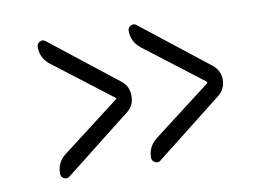

<svg xmlns="http://www.w3.org/2000/svg" viewBox="-56 -594 832 609"><g transform="rotate(-10 360.0 -290.0)"><path d="M338 -339Q361 -321 361 -290Q361 -259 338 -241L123 -72Q115 -65 105 -70Q95 -75 95 -86Q95 -122 123 -144L311 -288Q312 -288 312 -290L311 -292L123 -436Q95 -458 95 -494Q95 -505 105 -510Q115 -515 123 -508ZM417 -144 605 -288V-290V-292L417 -436Q388 -459 388 -494Q388 -505 398 -510Q408 -515 416 -508L631 -339Q655 -320 655 -290Q655 -260 631 -241L416 -72Q408 -65 398 -70Q388 -75 388 -86Q388 -121 417 -144Z"/></g></svg>

Font: Rounded Mplus 1c
Style: Regular
Weight: 400
Version: Version 1.059.20150529